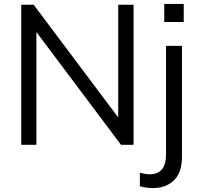

<svg xmlns="http://www.w3.org/2000/svg" viewBox="-20 -736 1024 976"><path d="M581 -712H659V0H595L165 -573V0H88V-712H151L581 -139ZM691 142Q720 150 740 150Q824 150 824 50V-503H905V60Q905 139 866 179Q825 220 757 220Q724 220 691 211ZM815 -716H914V-624H815Z"/></svg>

Font: PRinguin Sans
Style: Regular
Weight: 400
Designer: Vernon Adams
Foundry: Vernon Adams
Version: ""